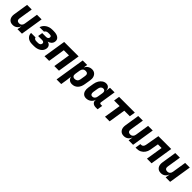

<svg xmlns="http://www.w3.org/2000/svg" viewBox="501 -2389 4398 4398"><g transform="rotate(45 2700.0 -190.0)"><path d="M196 10Q116 10 76.5 -46Q37 -102 52 -195L108 -550H258L204 -210Q197 -167 216.5 -143.5Q236 -120 276 -120Q316 -120 341.5 -143.5Q367 -167 374 -210L428 -550H578L491 0H346L363 -105H359Q341 -51 298 -20.5Q255 10 196 10Z M827 7Q735 7 681 -38Q627 -83 626 -160H771Q774 -137 794 -123.5Q814 -110 845 -110H902Q935 -110 957 -125.5Q979 -141 983 -168Q987 -194 970 -209Q953 -224 920 -224H791L810 -338H933Q964 -338 983 -351.5Q1002 -365 1006 -389Q1014 -440 949 -440H903Q872 -440 849 -426.5Q826 -413 815 -390H670Q695 -467 762 -512Q829 -557 921 -557H967Q1065 -557 1116.5 -516.5Q1168 -476 1157 -407Q1150 -362 1117.5 -331Q1085 -300 1036 -289Q1088 -278 1113.5 -243Q1139 -208 1131 -157Q1119 -82 1052 -37.5Q985 7 884 7Z M1222 0 1309 -550H1777L1690 0H1540L1605 -410H1437L1372 0Z M1793 180 1909 -550H2054L2039 -455Q2065 -506 2107.5 -533Q2150 -560 2207 -560Q2259 -560 2295 -532.5Q2331 -505 2346.5 -456.5Q2362 -408 2351 -345L2328 -205Q2312 -102 2256.5 -46Q2201 10 2116 10Q2062 10 2027.5 -19Q1993 -48 1983 -100L1967 30L1943 180ZM2079 -120Q2120 -120 2146 -143.5Q2172 -167 2179 -210L2200 -340Q2207 -384 2188 -407Q2169 -430 2128 -430Q2085 -430 2059 -405.5Q2033 -381 2025 -335L2006 -215Q1999 -169 2017.5 -144.5Q2036 -120 2079 -120Z M2574 10Q2523 10 2489 -17.5Q2455 -45 2442 -93.5Q2429 -142 2439 -205L2462 -345Q2473 -409 2502 -457Q2531 -505 2573.5 -532.5Q2616 -560 2665 -560Q2716 -560 2746 -529Q2776 -498 2777 -445H2780L2793 -550H2942L2882 -168Q2879 -151 2888.5 -140.5Q2898 -130 2915 -130H2961L2940 0H2885Q2821 0 2786 -32.5Q2751 -65 2759 -117L2760 -125H2758Q2741 -64 2690.5 -27Q2640 10 2574 10ZM2649 -120Q2684 -120 2708 -144.5Q2732 -169 2738 -210L2759 -340Q2766 -381 2749.5 -405.5Q2733 -430 2698 -430Q2664 -430 2641 -405.5Q2618 -381 2611 -340L2590 -210Q2584 -169 2599.5 -144.5Q2615 -120 2649 -120Z M3181 0 3246 -410H3066L3088 -550H3598L3576 -410H3396L3331 0Z M3796 10Q3716 10 3676.5 -46Q3637 -102 3652 -195L3708 -550H3858L3804 -210Q3797 -167 3816.5 -143.5Q3836 -120 3876 -120Q3916 -120 3941.5 -143.5Q3967 -167 3974 -210L4028 -550H4178L4091 0H3946L3963 -105H3959Q3941 -51 3898 -20.5Q3855 10 3796 10Z M4176 5 4198 -130H4228Q4254 -130 4274.5 -152Q4295 -174 4301 -210L4361 -550H4777L4690 0H4540L4605 -410H4486L4449 -200Q4438 -139 4405.5 -92.5Q4373 -46 4324 -20.5Q4275 5 4216 5Z M4996 10Q4916 10 4876.5 -46Q4837 -102 4852 -195L4908 -550H5058L5004 -210Q4997 -167 5016.5 -143.5Q5036 -120 5076 -120Q5116 -120 5141.5 -143.5Q5167 -167 5174 -210L5228 -550H5378L5291 0H5146L5163 -105H5159Q5141 -51 5098 -20.5Q5055 10 4996 10Z"/></g></svg>

Font: JetBrains Mono ExtraBold
Style: Italic
Weight: 800
Italic angle: -9°
Monospace: yes
Designer: Philipp Nurullin, Konstantin Bulenkov
Foundry: JetBrains
Version: Version 2.305; ttfautohint (v1.8.4.7-5d5b)